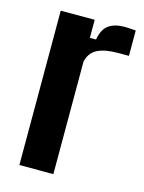

<svg xmlns="http://www.w3.org/2000/svg" viewBox="-97 -662 540 721"><g transform="rotate(15 173.5 -301.5)"><path d="M49.6 0V-600H181.7V-529.7H205.6Q212.7 -571.1 236 -587.3Q259.3 -603.5 296.9 -603.5Q309.1 -603.5 321 -602.5Q332.9 -601.6 340.9 -600.9V-502.4H298.5Q248.1 -502.4 219 -487.9Q189.9 -473.4 181.7 -437.1V0Z"/></g></svg>

Font: Big Shoulders Text SC Thin
Style: Regular
Weight: 100
Designer: Patric King
Foundry: XO Type Co
Version: Version 2.002